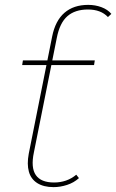

<svg xmlns="http://www.w3.org/2000/svg" viewBox="-20 -765 477 788"><path d="M200 3Q159 3 133 -13.5Q107 -30 98.5 -60.5Q90 -91 98 -134L194 -615Q207 -680 244.5 -712.5Q282 -745 342 -745Q371 -745 396.5 -735.5Q422 -726 437 -708L423 -695Q394 -726 341 -726Q288 -726 256.5 -698.5Q225 -671 213 -609L194 -514L192 -504L119 -139Q106 -77 127 -46.5Q148 -16 202 -16Q228 -16 251 -24Q274 -32 293 -48L304 -34Q283 -15 255 -6Q227 3 200 3ZM71 -498 74 -517H369L366 -498Z"/></svg>

Font: Montserrat Thin Thin
Style: Italic
Weight: 250
Italic angle: -11.3°
Version: Version 9.000